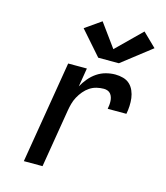

<svg xmlns="http://www.w3.org/2000/svg" viewBox="-116 -873 831 962"><g transform="rotate(15 300.0 -392.0)"><path d="M98 0 186 -530H283L267 -433Q279 -455 296 -475.5Q313 -496 334.5 -510.5Q356 -525 380.5 -531.5Q405 -538 429 -538Q450 -538 470 -532.5Q490 -527 504 -514Q518 -501 526 -482.5Q534 -464 536.5 -444.5Q539 -425 538 -403.5Q537 -382 533 -362H436Q438 -372 439 -382.5Q440 -393 439.5 -403Q439 -413 436 -422.5Q433 -432 427 -439.5Q421 -447 411.5 -450.5Q402 -454 392 -454Q374 -454 355 -449.5Q336 -445 319.5 -434Q303 -423 290 -407.5Q277 -392 267.5 -374.5Q258 -357 253 -338.5Q248 -320 245 -302L195 0ZM324 -597 215 -721 298 -779 386 -658 514 -784 584 -716 431 -597Z"/></g></svg>

Font: Iosevka Curly Medium Extended
Style: Italic
Weight: 500
Width: 7
Italic angle: -9°
Monospace: yes
Designer: Belleve Invis
Foundry: Belleve Invis
Version: Version 11.1.0; ttfautohint (v1.8.3)